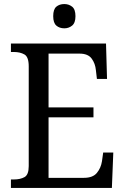

<svg xmlns="http://www.w3.org/2000/svg" viewBox="-20 -929 618 949"><path d="M34 0V-42H49Q80 -42 101 -53.5Q122 -65 122 -108V-601Q122 -648 100.5 -660Q79 -672 49 -672H34V-714H504L509 -539H459L454 -582Q451 -615 433 -639.5Q415 -664 373 -664H220V-398H442V-349H220V-50H395Q439 -50 459 -74.5Q479 -99 484 -132L490 -175H540L533 0ZM298 -789Q274 -789 258.5 -802.5Q243 -816 243 -849Q243 -883 258.5 -896Q274 -909 298 -909Q320 -909 336.5 -896Q353 -883 353 -849Q353 -816 336.5 -802.5Q320 -789 298 -789Z"/></svg>

Font: Noto Serif SemiCondensed
Style: Regular
Weight: 400
Width: 4
Designer: Monotype Design Team
Foundry: Monotype Imaging Inc.
Version: Version 2.013